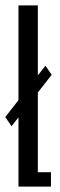

<svg xmlns="http://www.w3.org/2000/svg" viewBox="-26 -695 222 715"><path d="M17 -225 -6.4 -259.1 143.1 -450.2 166.5 -416.6ZM42.8 0V-675H114.9V-53.8H163.8V0Z"/></svg>

Font: Anybody UltraCondensed Thin
Style: Regular
Weight: 100
Width: 1
Designer: Tyler Finck
Foundry: Etcetera Type Company
Version: Version 1.110